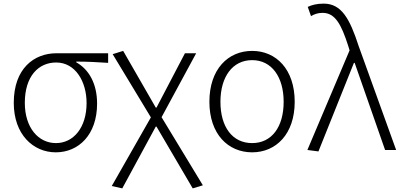

<svg xmlns="http://www.w3.org/2000/svg" viewBox="-20 -828 2217 1060"><path d="M288 13C414 13 516 -84 516 -256C516 -365 472 -444 401 -484V-488C462 -488 516 -485 577 -481V-534H292C168 -534 56 -450 56 -260C56 -85 164 13 288 13ZM289 -38C191 -38 117 -124 117 -260C117 -408 193 -483 290 -483C397 -483 458 -377 458 -259C458 -124 386 -38 289 -38Z M655 212 840 -129H844L1044 212L1100 195L872 -181L1063 -534H1001L844 -234H840L660 -547L602 -529L813 -180L597 199Z M1372 13C1504 13 1607 -88 1607 -266C1607 -446 1504 -547 1372 -547C1239 -547 1136 -446 1136 -266C1136 -88 1239 13 1372 13ZM1372 -38C1263 -38 1197 -127 1197 -266C1197 -403 1263 -496 1372 -496C1480 -496 1546 -403 1546 -266C1546 -127 1480 -38 1372 -38Z M1738 8 1934 -481H1938L2106 0H2167L1960 -574C1911 -725 1865 -808 1767 -808C1728 -808 1700 -800 1679 -790L1697 -739C1714 -749 1734 -757 1761 -757C1830 -757 1864 -694 1902 -576L1910 -550L1677 0Z"/></svg>

Font: GenYoGothic2 TW L
Style: Regular
Weight: 300
Version: Version 2.100;PS 2.1;hotconv 16.6.51;makeotf.lib2.5.65220 DE